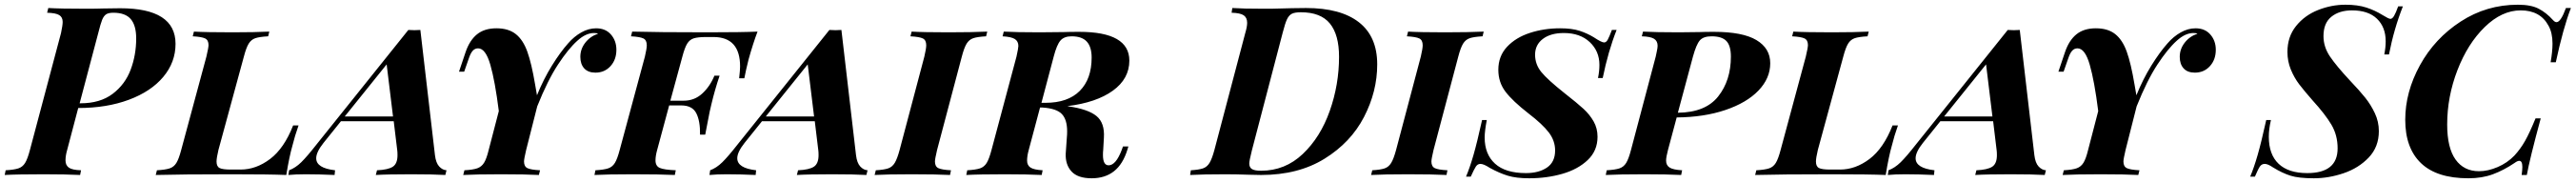

<svg xmlns="http://www.w3.org/2000/svg" viewBox="-62 -742 10931 776"><path d="M223 -106Q216 -82 216 -62Q216 -41 230.5 -31Q245 -21 282 -20L278 0Q218 -3 124 -3Q11 -3 -42 0L-38 -20Q-2 -22 16 -28Q34 -34 44.5 -51Q55 -68 65 -106L197 -602Q204 -635 204 -649Q204 -669 189.5 -678Q175 -687 138 -688L143 -708Q194 -705 302 -705Q350 -705 374 -706L448 -707Q683 -707 683 -556Q683 -478 631 -416Q579 -354 485 -319Q391 -284 270 -284ZM276 -304H280Q363 -304 416 -344Q469 -384 492.5 -446.5Q516 -509 516 -579Q516 -634 493 -661Q470 -688 419 -688Q398 -688 388 -681Q378 -674 371.5 -658Q365 -642 355 -602Z M1179 -124Q1166 -79 1153 0Q1085 -3 923 -3Q707 -3 599 0L604 -20Q640 -22 658 -28Q676 -34 686.5 -51Q697 -68 707 -106L814 -502Q823 -540 823 -551Q823 -572 808.5 -579Q794 -586 756 -588L761 -608Q812 -605 925 -605Q1020 -605 1081 -608L1076 -588Q1039 -586 1021.5 -580Q1004 -574 993.5 -557Q983 -540 973 -502L865 -106Q857 -72 857 -57Q857 -36 870 -29.5Q883 -23 917 -23H959Q1025 -23 1084.5 -68Q1144 -113 1182 -210H1205Q1189 -165 1179 -124Z M1833 -20 1828 0Q1777 -3 1683 -3Q1581 -3 1533 0L1538 -20Q1585 -22 1605 -35Q1625 -48 1625 -84Q1625 -97 1624 -104L1609 -228H1385L1311 -136Q1280 -97 1280 -71Q1280 -29 1360 -20L1358 0Q1292 -3 1236 -3Q1192 -3 1162 0L1165 -20Q1192 -30 1216.5 -54Q1241 -78 1281 -129L1671 -615L1697 -614L1722 -615L1784 -84Q1788 -51 1802 -36Q1816 -21 1833 -20ZM1606 -248 1579 -469 1401 -248Z M2554 -531Q2554 -489 2529 -461.5Q2504 -434 2465 -434Q2434 -434 2417.5 -452Q2401 -470 2401 -501Q2401 -534 2422 -561Q2443 -588 2476 -599Q2472 -602 2459 -602Q2424 -602 2388 -569Q2350 -535 2306 -468Q2262 -401 2218 -291L2171 -106Q2162 -68 2162 -57Q2162 -36 2176.5 -29Q2191 -22 2230 -20L2225 0Q2170 -3 2065 -3Q1957 -3 1904 0L1909 -20Q1946 -22 1964 -28.5Q1982 -35 1992.5 -52Q2003 -69 2012 -106L2055 -271Q2039 -398 2019 -467.5Q1999 -537 1967 -537Q1954 -537 1945 -527.5Q1936 -518 1929 -498L1908 -438H1886L1914 -521Q1931 -571 1962.5 -596.5Q1994 -622 2045 -622Q2096 -622 2127 -597.5Q2158 -573 2176 -523Q2194 -473 2209 -384L2217 -338Q2245 -407 2280.5 -464Q2316 -521 2349 -558Q2374 -587 2405 -604.5Q2436 -622 2468 -622Q2508 -622 2531 -595.5Q2554 -569 2554 -531Z M3153 -608Q3134 -558 3115 -490Q3103 -442 3097 -410H3075Q3079 -446 3079 -460Q3079 -585 2966 -585H2935Q2900 -585 2882.5 -579.5Q2865 -574 2854.5 -557Q2844 -540 2834 -502L2783 -315H2840Q2885 -315 2918 -345Q2951 -375 2970 -421H2992Q2972 -362 2957 -299Q2955 -289 2953 -281.5Q2951 -274 2950 -269Q2934 -189 2931 -171H2909Q2910 -229 2893 -262Q2876 -295 2829 -295H2778L2727 -106Q2720 -81 2720 -62Q2720 -38 2738 -30Q2756 -22 2806 -20L2802 0Q2741 -3 2624 -3Q2515 -3 2461 0L2465 -20Q2501 -22 2519 -28Q2537 -34 2547.5 -51Q2558 -68 2568 -106L2675 -502Q2683 -536 2683 -550Q2683 -572 2668.5 -579Q2654 -586 2616 -588L2621 -608Q2728 -605 2941 -605Q3089 -605 3153 -608Z M3620 -20 3615 0Q3564 -3 3470 -3Q3368 -3 3320 0L3325 -20Q3372 -22 3392 -35Q3412 -48 3412 -84Q3412 -97 3411 -104L3396 -228H3172L3098 -136Q3067 -97 3067 -71Q3067 -29 3147 -20L3145 0Q3079 -3 3023 -3Q2979 -3 2949 0L2952 -20Q2979 -30 3003.5 -54Q3028 -78 3068 -129L3458 -615L3484 -614L3509 -615L3571 -84Q3575 -51 3589 -36Q3603 -21 3620 -20ZM3393 -248 3366 -469 3188 -248Z M3906 -57Q3906 -36 3920.5 -29Q3935 -22 3974 -20L3970 0Q3913 -3 3807 -3Q3702 -3 3650 0L3655 -20Q3690 -22 3707.5 -28Q3725 -34 3735.5 -51.5Q3746 -69 3756 -106L3861 -502Q3869 -536 3869 -550Q3869 -572 3854.5 -579Q3840 -586 3802 -588L3807 -608Q3856 -605 3964 -605Q4064 -605 4128 -608L4123 -588Q4086 -586 4068.5 -580Q4051 -574 4040.5 -557Q4030 -540 4020 -502L3915 -106Q3906 -68 3906 -57Z M4704 -121H4727L4723 -108Q4704 -46 4666 -16Q4628 14 4571 14Q4512 14 4485.5 -15Q4459 -44 4461 -91L4466 -162Q4467 -170 4467 -185Q4467 -235 4444.5 -258.5Q4422 -282 4363 -286H4352L4304 -106Q4297 -81 4297 -61Q4297 -41 4311.5 -31.5Q4326 -22 4363 -20L4359 0Q4299 -3 4202 -3Q4092 -3 4039 0L4043 -20Q4079 -22 4097 -28Q4115 -34 4125.5 -51Q4136 -68 4146 -106L4252 -502Q4260 -538 4260 -547Q4260 -567 4245 -576.5Q4230 -586 4193 -588L4198 -608Q4249 -605 4350 -605L4452 -606Q4477 -607 4518 -607Q4731 -607 4731 -485Q4731 -408 4661 -357.5Q4591 -307 4468 -292L4473 -291Q4556 -279 4591.5 -250Q4627 -221 4623 -158L4620 -105Q4619 -98 4619 -85Q4619 -41 4643 -41Q4674 -41 4699 -107ZM4410 -502 4358 -306H4375Q4470 -306 4520.5 -356.5Q4571 -407 4571 -498Q4571 -543 4550.5 -565.5Q4530 -588 4486 -588Q4454 -588 4438.5 -570Q4423 -552 4410 -502Z M5290 0 5241 -1Q5183 -3 5139 -3Q5042 -3 4989 0L4992 -20Q5026 -22 5043.5 -28Q5061 -34 5071.5 -51.5Q5082 -69 5092 -106L5223 -602Q5231 -629 5231 -645Q5231 -667 5216.5 -677Q5202 -687 5165 -688L5168 -708Q5213 -705 5300 -705H5332Q5437 -708 5481 -708Q5628 -708 5705.5 -647.5Q5783 -587 5783 -469Q5783 -354 5727 -246Q5671 -138 5559.5 -69Q5448 0 5290 0ZM5621 -501Q5621 -595 5582 -642.5Q5543 -690 5459 -690Q5433 -690 5420.5 -683.5Q5408 -677 5400 -660Q5392 -643 5382 -604L5251 -104Q5240 -60 5240 -49Q5240 -32 5251.5 -25Q5263 -18 5290 -18Q5392 -18 5467 -89Q5542 -160 5581.5 -271.5Q5621 -383 5621 -501Z M6013 -57Q6013 -36 6027.5 -29Q6042 -22 6081 -20L6077 0Q6020 -3 5914 -3Q5809 -3 5757 0L5762 -20Q5797 -22 5814.5 -28Q5832 -34 5842.5 -51.5Q5853 -69 5863 -106L5968 -502Q5976 -536 5976 -550Q5976 -572 5961.5 -579Q5947 -586 5909 -588L5914 -608Q5963 -605 6071 -605Q6171 -605 6235 -608L6230 -588Q6193 -586 6175.5 -580Q6158 -574 6147.5 -557Q6137 -540 6127 -502L6022 -106Q6013 -68 6013 -57Z M6740 -411H6720Q6726 -440 6726 -467Q6726 -525 6685 -563.5Q6644 -602 6575 -602Q6519 -602 6486 -577Q6453 -552 6453 -510Q6453 -469 6479.5 -436.5Q6506 -404 6578 -347Q6633 -304 6659 -280Q6685 -256 6701.5 -227Q6718 -198 6718 -162Q6718 -103 6676.5 -63.5Q6635 -24 6569 -5Q6503 14 6428 14Q6373 14 6337 3Q6301 -8 6261 -30Q6235 -47 6221 -47Q6209 -47 6201.5 -35.5Q6194 -24 6180 7H6160Q6176 -31 6191.5 -84.5Q6207 -138 6228 -233H6248Q6239 -186 6239 -159Q6239 -88 6283 -48Q6327 -8 6414 -8Q6469 -8 6503.5 -31.5Q6538 -55 6538 -104Q6538 -145 6511.5 -180Q6485 -215 6425 -261Q6358 -313 6327.5 -353Q6297 -393 6297 -446Q6297 -504 6334 -543.5Q6371 -583 6431 -602.5Q6491 -622 6559 -622Q6609 -622 6641.5 -611.5Q6674 -601 6702 -584Q6735 -562 6746 -562Q6755 -562 6761.5 -574Q6768 -586 6779 -615H6799Q6763 -524 6740 -411Z M7017 -106Q7009 -76 7009 -61Q7009 -41 7024 -31.5Q7039 -22 7077 -20L7073 0Q7013 -3 6917 -3Q6807 -3 6753 0L6757 -20Q6793 -22 6811 -28Q6829 -34 6839.5 -51Q6850 -68 6860 -106L6965 -502Q6966 -508 6969.5 -523.5Q6973 -539 6973 -548Q6973 -568 6958 -577.5Q6943 -587 6906 -588L6911 -608Q6963 -605 7063 -605L7151 -606Q7172 -607 7212 -607Q7334 -607 7392.5 -572Q7451 -537 7451 -474Q7451 -410 7401 -358Q7351 -306 7260.5 -275.5Q7170 -245 7054 -244ZM7059 -264Q7176 -265 7230 -333Q7284 -401 7284 -502Q7284 -548 7265 -568Q7246 -588 7202 -588Q7167 -588 7152 -570.5Q7137 -553 7123 -502Z M7967 -124Q7954 -79 7941 0Q7873 -3 7711 -3Q7495 -3 7387 0L7392 -20Q7428 -22 7446 -28Q7464 -34 7474.5 -51Q7485 -68 7495 -106L7602 -502Q7611 -540 7611 -551Q7611 -572 7596.5 -579Q7582 -586 7544 -588L7549 -608Q7600 -605 7713 -605Q7808 -605 7869 -608L7864 -588Q7827 -586 7809.5 -580Q7792 -574 7781.5 -557Q7771 -540 7761 -502L7653 -106Q7645 -72 7645 -57Q7645 -36 7658 -29.5Q7671 -23 7705 -23H7747Q7813 -23 7872.5 -68Q7932 -113 7970 -210H7993Q7977 -165 7967 -124Z M8621 -20 8616 0Q8565 -3 8471 -3Q8369 -3 8321 0L8326 -20Q8373 -22 8393 -35Q8413 -48 8413 -84Q8413 -97 8412 -104L8397 -228H8173L8099 -136Q8068 -97 8068 -71Q8068 -29 8148 -20L8146 0Q8080 -3 8024 -3Q7980 -3 7950 0L7953 -20Q7980 -30 8004.5 -54Q8029 -78 8069 -129L8459 -615L8485 -614L8510 -615L8572 -84Q8576 -51 8590 -36Q8604 -21 8621 -20ZM8394 -248 8367 -469 8189 -248Z M9342 -531Q9342 -489 9317 -461.5Q9292 -434 9253 -434Q9222 -434 9205.5 -452Q9189 -470 9189 -501Q9189 -534 9210 -561Q9231 -588 9264 -599Q9260 -602 9247 -602Q9212 -602 9176 -569Q9138 -535 9094 -468Q9050 -401 9006 -291L8959 -106Q8950 -68 8950 -57Q8950 -36 8964.5 -29Q8979 -22 9018 -20L9013 0Q8958 -3 8853 -3Q8745 -3 8692 0L8697 -20Q8734 -22 8752 -28.5Q8770 -35 8780.5 -52Q8791 -69 8800 -106L8843 -271Q8827 -398 8807 -467.5Q8787 -537 8755 -537Q8742 -537 8733 -527.5Q8724 -518 8717 -498L8696 -438H8674L8702 -521Q8719 -571 8750.5 -596.5Q8782 -622 8833 -622Q8884 -622 8915 -597.5Q8946 -573 8964 -523Q8982 -473 8997 -384L9005 -338Q9033 -407 9068.5 -464Q9104 -521 9137 -558Q9162 -587 9193 -604.5Q9224 -622 9256 -622Q9296 -622 9319 -595.5Q9342 -569 9342 -531Z M10077 -511H10057Q10063 -540 10063 -567Q10063 -627 10026 -662.5Q9989 -698 9920 -698Q9866 -698 9832.5 -671Q9799 -644 9799 -589Q9799 -543 9826.5 -502.5Q9854 -462 9910 -402Q9952 -358 9976 -328Q10000 -298 10017 -262Q10034 -226 10034 -186Q10034 -119 9991 -74Q9948 -29 9884.5 -7.5Q9821 14 9758 14Q9694 14 9659 3Q9624 -8 9585 -32Q9563 -47 9550 -47Q9537 -47 9529.5 -36.5Q9522 -26 9508 7H9488Q9504 -31 9519.5 -84.5Q9535 -138 9556 -233H9576Q9567 -195 9567 -162Q9567 -87 9608.5 -47.5Q9650 -8 9730 -8Q9859 -8 9859 -113Q9859 -169 9832.5 -213.5Q9806 -258 9753 -316Q9717 -357 9696 -384.5Q9675 -412 9660.5 -447Q9646 -482 9646 -522Q9646 -586 9682.5 -631.5Q9719 -677 9776 -699.5Q9833 -722 9892 -722Q9944 -722 9981 -710Q10018 -698 10050 -678Q10076 -662 10083 -662Q10091 -662 10098.5 -674.5Q10106 -687 10116 -715H10136Q10098 -619 10077 -511Z M10785 -478H10763Q10771 -524 10771 -557Q10771 -603 10754 -633Q10719 -698 10636 -698Q10556 -698 10483.5 -627.5Q10411 -557 10367.5 -444.5Q10324 -332 10324 -214Q10324 -115 10359.5 -65.5Q10395 -16 10459 -16Q10497 -16 10538 -33.5Q10579 -51 10609 -82Q10635 -110 10654.5 -144.5Q10674 -179 10699 -240H10721Q10674 -67 10662 0H10640Q10643 -21 10643 -34Q10643 -60 10630 -60Q10622 -60 10610 -51Q10564 -20 10518 -3Q10472 14 10414 14Q10280 14 10213 -50Q10146 -114 10146 -234Q10146 -352 10208.5 -465.5Q10271 -579 10381 -650.5Q10491 -722 10624 -722Q10680 -722 10712.5 -705Q10745 -688 10773 -657Q10781 -648 10788 -648Q10806 -648 10828 -708H10849Q10816 -622 10785 -478Z"/></svg>

Font: Playfair Display SC
Style: Bold Italic
Weight: 700
Italic angle: -14°
Designer: Claus Eggers Sørensen
Foundry: Claus Eggers Sørensen
Version: Version 1.200; ttfautohint (v1.6)